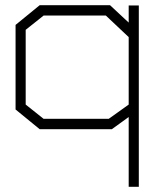

<svg xmlns="http://www.w3.org/2000/svg" viewBox="-20 -498 605 740"><path d="M476 222V-47L411 0H133L40 -76V-402L133 -478H404L476 -411V-477H515V222ZM476 -355 388 -438H148L79 -383V-95L148 -40H399L476 -95Z"/></svg>

Font: Turret Road Light
Style: Regular
Weight: 300
Designer: Noponies
Foundry: Noponies
Version: Version 1.001; ttfautohint (v1.8)